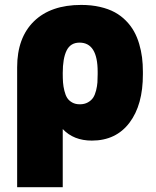

<svg xmlns="http://www.w3.org/2000/svg" viewBox="-20 -573 645 796"><path d="M51.1 203.1V-294Q51.1 -416.5 120.7 -484.6Q190.3 -552.6 316.8 -552.6Q359 -552.6 394.5 -544.4Q430 -536.2 456 -522Q481.9 -507.8 502.1 -487.2Q522.4 -466.6 535.5 -443Q548.7 -419.4 557 -391.2Q565.3 -362.9 568.9 -334.9Q572.4 -306.8 572.4 -275.6V-265.6Q572.8 -138.1 516.7 -64.1Q460.6 9.9 360.8 9.9Q285.2 9.9 240.1 -38V203.1ZM240.1 -269.9Q240.1 -247.5 241.3 -231Q242.5 -214.5 247 -196.4Q251.4 -178.3 258.7 -166.9Q266 -155.5 279.3 -148.1Q292.6 -140.6 311.1 -140.6Q330.3 -140.6 344.5 -148.6Q358.7 -156.6 366.3 -168.3Q373.9 -180 378.4 -198Q382.8 -215.9 383.9 -231.2Q384.9 -246.4 384.9 -265.6V-275.6Q384.9 -396.3 309.7 -396.3Q272.4 -396.3 256.2 -363.6Q240.1 -331 240.1 -269.9Z"/></svg>

Font: Karasuma Gothic
Style: Black
Weight: 900
Designer: Rasmus Andersson / Ryoko Nishizuka
Foundry: Genbu
Version: Version 1.00